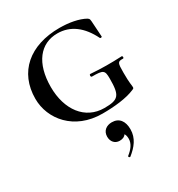

<svg xmlns="http://www.w3.org/2000/svg" viewBox="-179 -595 912 986"><g transform="rotate(-30 276.5 -102.0)"><path d="M525 -194C460 -191 409 -191 340 -196C333 -196 333 -180 341 -180C408 -180 415 -175 415 -126C415 -26 401 -8 316 -8C202 -8 131 -104 131 -239C131 -380 196 -461 297 -461C375 -461 434 -415 475 -332C477 -327 487 -330 487 -333L481 -427C479 -437 482 -441 470 -449C433 -470 376 -480 321 -480C144 -480 32 -384 32 -226C32 -106 126 12 293 12C366 12 437 4 484 -16C493 -20 496 -20 496 -28C496 -44 491 -49 491 -116C491 -175 493 -181 525 -180C532 -180 531 -194 525 -194ZM311 74C281 74 254 91 254 127C254 157 273 177 300 177C318 177 331 171 337 160C342 166 345 176 345 191C345 220 325 245 298 266C294 270 301 278 306 275C346 243 377 206 377 153C377 105 355 74 311 74Z"/></g></svg>

Font: Cormorant SC Semi
Style: Regular
Weight: 600
Designer: Christian Thalmann (Catharsis Fonts)
Version: Version 1.000;PS 001.000;hotconv 1.0.70;makeotf.lib2.5.58329